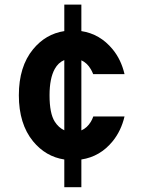

<svg xmlns="http://www.w3.org/2000/svg" viewBox="-20 -678 626 825"><path d="M329.6 126.5H256.3V7.3Q176.3 -4.9 122.1 -70.8Q61 -145.5 61 -268.6Q61 -392.1 122.1 -466.3Q176.3 -532.2 256.3 -544.4V-658.2H329.6V-544.4Q409.7 -532.2 463.9 -466.3Q500.5 -421.9 515.1 -359.4H380.4Q376 -370.6 370.6 -379.9Q354.5 -407.7 329.6 -418.9V-117.7Q354.5 -128.4 370.6 -155.3Q376.5 -165 380.9 -177.7H515.1Q500.5 -115.7 463.9 -70.8Q410.2 -4.9 329.6 7.3ZM256.3 -118.2V-419.9Q230.5 -409.2 215.3 -381.8Q192.9 -341.3 192.9 -268.6Q192.9 -190.4 215.3 -155.3Q231.9 -129.4 256.3 -118.2Z"/></svg>

Font: Consola Mono
Style: Bold
Weight: 700
Monospace: yes
Designer: Wojciech Kalinowski "wmk69" (wmk69@o2.pl)
Foundry: Wojciech Kalinowski "wmk69" (wmk69@o2.pl)
Version: Version 2.1.0